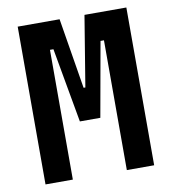

<svg xmlns="http://www.w3.org/2000/svg" viewBox="-79 -762 744 831"><g transform="rotate(-10 293.0 -346.5)"><path d="M54.2 0H174.3V-570.3H189.5L248 -242.7H337.9L396.5 -570.3H411.6V0H531.7V-693.4H347.7L296.9 -383.3H289.1L238.3 -693.4H54.2Z"/></g></svg>

Font: CaskaydiaCove Nerd Font
Style: Bold
Weight: 700
Designer: Aaron Bell
Foundry: Saja Typeworks
Version: Version 2111.1;Nerd Fonts 2.3.0